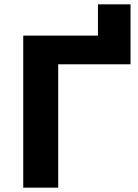

<svg xmlns="http://www.w3.org/2000/svg" viewBox="-20 -864 635 884"><path d="M87 0H248V-568H581V-844H431V-700H87Z"/></svg>

Font: Talent SemiBold
Style: Bold
Weight: 700
Designer: Mike Powis
Version: Version 1.001;hotconv 1.0.109;makeotfexe 2.5.65596